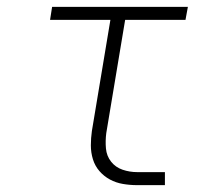

<svg xmlns="http://www.w3.org/2000/svg" viewBox="-20 -540 640 560"><path d="M380 0Q359 0 338.5 -3.5Q318 -7 300.5 -16.5Q283 -26 270 -41Q257 -56 251 -75.5Q245 -95 245 -116Q245 -137 248 -158L302 -482H126L132 -520H528L521 -482H345L290 -152Q287 -129 289 -107Q291 -85 304 -68.5Q317 -52 337.5 -45Q358 -38 380 -38H461V0Z"/></svg>

Font: Iosevka Etoile XLtObl
Style: Regular
Weight: 200
Italic angle: -9°
Designer: Belleve Invis
Foundry: Belleve Invis
Version: Version 15.5.2; ttfautohint (v1.8.4)